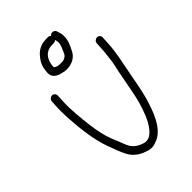

<svg xmlns="http://www.w3.org/2000/svg" viewBox="-209 -792 894 894"><g transform="rotate(-45 238.0 -345.0)"><path d="M74.7 -472 72.8 -436C72.1 -421.3 72 -406.7 72.5 -392C75.9 -304.8 86.5 -209.3 111.5 -143C120.4 -118.7 130.6 -89.8 141.5 -67C156.5 -31.6 182.7 -9.3 220.8 3C248.6 13.4 266.5 10.3 293.1 -2C348.1 -28.8 375.4 -103.3 395 -171C406.6 -211.2 418.3 -278.6 426.3 -320.5C436.3 -373.3 448.1 -421 451.2 -480L453 -516C453.6 -526.6 445.6 -535 435 -535C424.5 -535 414.6 -526.6 414 -516L412.2 -481C410.9 -456.2 406.8 -429.1 404.2 -405C399.3 -375.1 393.4 -358.6 388.1 -326C379.9 -286.1 369.4 -219.9 357.9 -180C345.6 -137.3 328.8 -91.3 305.2 -62C288.5 -40.4 266.1 -21.7 234.8 -34C207.5 -43.9 189 -58.1 177.4 -84C167.4 -108 157.3 -133.9 147.3 -159C136 -187.9 126.9 -231.5 122.2 -270C115.9 -322.6 109 -380.7 111.8 -436L113.7 -472C114.3 -482.3 105.4 -492 95.3 -492C85.1 -492 75.3 -482.3 74.7 -472ZM288.2 -691C283.8 -695 279.2 -697 274.5 -697H265.5C226.6 -697 204.2 -683.9 184.6 -661C166.5 -639.3 156.4 -619.1 154.6 -583C153 -565.7 159.6 -552.3 174.5 -543C191.3 -533.2 200.4 -533.6 218.7 -529C260.7 -525.2 293.7 -543.5 307 -573C318.2 -595.1 331.2 -619.3 330 -649C330.4 -657 328.9 -666 325.4 -676L322 -687C317.2 -699.9 296.6 -703.9 288.2 -691ZM287.8 -664C289.2 -658.8 291.2 -651.8 291 -648C291.9 -637.4 289.5 -630.5 286.6 -622C283.2 -614 283.2 -614 279.8 -606C277.5 -600.7 274.8 -594.7 271.8 -588C268.1 -579.8 259.1 -574.5 251.9 -571C238.4 -566.6 223.5 -568.3 209.9 -570C209.7 -570 193.2 -575.8 193.4 -581C195.8 -626.2 218.6 -658 263.5 -658H272.5C277.8 -658 282.9 -660 287.8 -664Z"/></g></svg>

Font: Just Breathe
Style: Obl1
Weight: 400
Foundry: Cannot Into Space Fonts
Version: Version 0.72